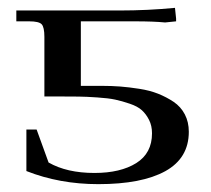

<svg xmlns="http://www.w3.org/2000/svg" viewBox="-20 -466 544 494"><path d="M22 -411.1V-439H287.1Q360.4 -439 430.2 -445.8L433.1 -418V-411.1L404.8 -408.2Q375 -411.1 328.1 -411.1H188V-245.1H242.2Q267.1 -245.1 289.3 -243.4Q311.5 -241.7 338.4 -237.5Q365.2 -233.4 386.7 -224.9Q408.2 -216.3 426.8 -203.9Q445.3 -191.4 455.6 -171.6Q465.8 -151.9 465.8 -127Q465.8 -59.1 405.3 -25.6Q344.7 7.8 232.9 7.8Q133.3 7.8 47.9 -25.9V-132.8H74.2L105 -47.9Q151.9 -21 223.1 -21Q290 -21 330.6 -46.4Q371.1 -71.8 371.1 -123Q371.1 -142.6 363.5 -157.5Q356 -172.4 345 -182.4Q334 -192.4 313.7 -199.2Q293.5 -206.1 276.4 -209.7Q259.3 -213.4 230.5 -215.3Q201.7 -217.3 182.4 -217.5Q163.1 -217.8 130.9 -217.8H94.2V-371.1Q94.2 -396 87.2 -403.6Q80.1 -411.1 55.2 -411.1Z"/></svg>

Font: Dihjauti S
Style: Bold
Weight: 700
Designer: T. Christopher White
Version: Version 3.0.0